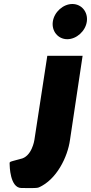

<svg xmlns="http://www.w3.org/2000/svg" viewBox="-20 -790 455 960"><path d="M393 -511H216.5L151.9 -90C151.9 -90 139.5 -4.7 80.8 5C20.7 22 28.2 16 28.4 35C28.4 35 29 149.7 86.7 150C118.8 150 162.1 152.3 174.2 147C262.6 108.4 318.1 -4.6 329.9 -90ZM244.1 -682C237.2 -634 270.4 -594 316.4 -594C362.4 -594 407.2 -634 414.1 -682C421 -730 387.8 -770 341.8 -770C295.8 -770 251 -730 244.1 -682Z"/></svg>

Font: Blink
Style: Obl
Weight: 400
Designer: Mew Too
Foundry: Cannot Into Space Fonts
Version: Version 001.000